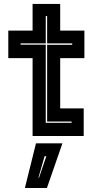

<svg xmlns="http://www.w3.org/2000/svg" viewBox="-20 -697 508 984"><path d="M147 0V-399H22.5V-540H147V-677H288.5V-540H412.5V-399H288.5V-141.5H409V0ZM214.5 -67.5H347V-74H221.5V-467.5H350V-474.5H221.5V-614.5H214.5V-474.5H85.5V-468H214.5ZM107.5 266.5 164.5 37.5H300L220.5 266.5ZM177 213.5H180L217.5 103.5H208.5Z"/></svg>

Font: Tourney ExtraBold
Style: Regular
Weight: 800
Designer: Tyler Finck
Foundry: Etcetera Type Co
Version: Version 1.015